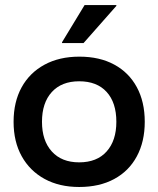

<svg xmlns="http://www.w3.org/2000/svg" viewBox="-20 -736 632 766"><path d="M295.8 10Q216.7 10 157.9 -22.1Q99.2 -54.2 66.7 -112.5Q34.2 -170.8 34.2 -250Q34.2 -329.2 66.2 -387.5Q98.3 -445.8 157.5 -477.9Q216.7 -510 296.7 -510Q377.5 -510 435.8 -478.3Q494.2 -446.7 525.8 -388.3Q557.5 -330 557.5 -250Q557.5 -170.8 525.8 -112.1Q494.2 -53.3 435.4 -21.7Q376.7 10 295.8 10ZM295.8 -88.3Q366.7 -88.3 405.4 -131.7Q444.2 -175 444.2 -250Q444.2 -326.7 405.4 -369.2Q366.7 -411.7 295.8 -411.7Q225.8 -411.7 186.7 -368.8Q147.5 -325.8 147.5 -250Q147.5 -175 186.7 -131.7Q225.8 -88.3 295.8 -88.3ZM227.5 -564.2V-567.5L317.5 -715.8H444.2V-712.5L313.3 -564.2Z"/></svg>

Font: Funnel Display Medium
Style: Regular
Weight: 500
Designer: NORD ID, Kristian Moeller
Foundry: Dicotype
Version: Version 1.000